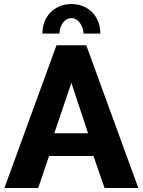

<svg xmlns="http://www.w3.org/2000/svg" viewBox="-20 -935 710 955"><path d="M261 -710H409L668 0H500L445 -159H224L170 0H2ZM418 -272 335 -523 250 -272ZM335 -845Q311 -845 293.5 -822.5Q276 -800 276 -768H191Q191 -800 201.5 -827Q212 -854 231.5 -873.5Q251 -893 277 -904Q303 -915 335 -915Q367 -915 393.5 -904Q420 -893 439 -873.5Q458 -854 468.5 -827Q479 -800 479 -768H396Q393 -802 375.5 -823.5Q358 -845 335 -845Z"/></svg>

Font: Boldmen
Style: Bold
Weight: 700
Designer: Matt McInerney, Pablo Impallari, Rodrigo Fuenzalida
Foundry: LIVING CONCEPT
Version: Version 1.000